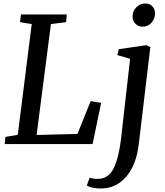

<svg xmlns="http://www.w3.org/2000/svg" viewBox="-20 -826 945 1101"><path d="M363 -743 359 -699 272 -688 190 -52 424 -58 500 -246 560 -236 511 0H7L11 -41L82 -53L162 -688L95 -699L100 -743ZM558 255Q532 255 509.5 250Q487 245 478 237L494 193Q503 196 516 198Q529 200 539 200Q602 200 631.5 139.5Q661 79 674 -29L726 -489L653 -510L661 -544L820 -567L842 -556L776 -1Q762 120 703.5 187.5Q645 255 558 255ZM740 -731Q740 -762 761.5 -784Q783 -806 812 -806Q839 -806 854 -789.5Q869 -773 869 -749Q868 -717 848 -695Q828 -673 796 -673Q773 -673 756.5 -690Q740 -707 740 -731Z"/></svg>

Font: Koeln Type Serif
Style: Italic
Weight: 400
Italic angle: -8°
Designer: Eben Sorkin
Foundry: Eben Sorkin
Version: Version 2.002